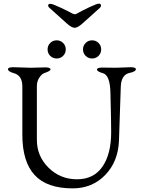

<svg xmlns="http://www.w3.org/2000/svg" viewBox="-20 -1023 778 1057"><path d="M245 -992Q245 -1002 257 -1002Q269 -1002 313.5 -981Q358 -960 374.5 -950.5Q391 -941 401 -947Q425 -961 469 -982Q513 -1003 524.5 -1003Q536 -1003 536 -992Q536 -985 530 -980L432 -892Q407 -870 391 -870Q375 -870 350 -892L252 -980Q245 -986 245 -992ZM437 -751Q437 -772 451.5 -786.5Q466 -801 487 -801Q508 -801 522.5 -786.5Q537 -772 537 -751Q537 -730 522.5 -715.5Q508 -701 487 -701Q466 -701 451.5 -715.5Q437 -730 437 -751ZM242 -751Q242 -772 256.5 -786.5Q271 -801 292 -801Q313 -801 327.5 -786.5Q342 -772 342 -751Q342 -730 327.5 -715.5Q313 -701 292 -701Q271 -701 256.5 -715.5Q242 -730 242 -751ZM543 -651 618 -650 699 -653Q728 -653 728 -642Q728 -629 695 -622Q648 -613 645 -547Q644 -536 635 -250Q631 -134 559.5 -60Q488 14 380 14Q238 14 170.5 -59.5Q103 -133 103 -281V-547Q103 -607 57 -620Q24 -629 24 -642Q24 -653 53 -653L149 -650L229 -652Q258 -652 258 -641Q258 -632 225 -621Q211 -617 197 -596.5Q183 -576 183 -549V-253Q183 -163 247.5 -99.5Q312 -36 404 -36Q496 -36 544 -105.5Q592 -175 592 -296Q592 -357 588 -511Q586 -609 547 -620Q514 -629 514 -640Q514 -651 543 -651Z"/></svg>

Font: EB Garamond
Style: Regular
Weight: 400
Version: Version 0.012